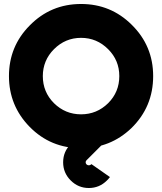

<svg xmlns="http://www.w3.org/2000/svg" viewBox="-20 -732 814 964"><path d="M532 157 439 92Q438 93 437.5 93.5Q437 94 437 94Q432 98 426 98Q420 98 415 94Q410 89 410 83Q410 76 415 72L505 -18H353Q342 -16 335 -8Q297 29 297 83Q297 136 335 174Q373 212 426 212Q479 212 517 174Q521 170 524.5 166Q528 162 532 157ZM387 -542Q466 -542 523 -485Q579 -429 579 -350Q579 -270 523 -214Q466 -158 387 -158Q308 -158 251 -214Q195 -270 195 -350Q195 -389 209 -423Q223 -457 251 -485Q308 -542 387 -542ZM387 -712Q235 -712 129 -604Q25 -499 25 -350Q25 -201 129 -95Q234 12 387 12Q534 12 639 -88Q749 -195 749 -350Q749 -502 641 -608Q536 -712 387 -712Z"/></svg>

Font: Unageo
Style: Black
Weight: 900
Designer: Richard Sepsi
Foundry: Richard Sepsi
Version: Version 2.000